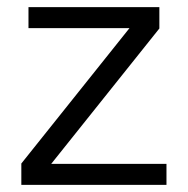

<svg xmlns="http://www.w3.org/2000/svg" viewBox="-20 -520 528 540"><path d="M40 -60.1 344.2 -440.9H60.1V-500H428.2V-439.9L124 -59.1H448.2V0H40Z"/></svg>

Font: LT Superior
Style: Regular
Weight: 400
Designer: Daniel Lyons
Foundry: LyonsType
Version: Version 1.000